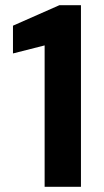

<svg xmlns="http://www.w3.org/2000/svg" viewBox="-20 -720 400 740"><path d="M152 0V-545L30 -514V-621L209 -700H292V0Z"/></svg>

Font: DM Sans 17pt
Style: Bold
Weight: 700
Version: Version 4.004;gftools[0.9.30]